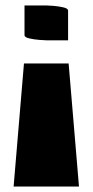

<svg xmlns="http://www.w3.org/2000/svg" viewBox="-20 -530 340 705"><path d="M70 -510H150Q157 -510 176 -508.5Q195 -507 212.5 -503Q230 -499 230 -491V-382H150Q144 -382 124.5 -383.5Q105 -385 87.5 -389Q70 -393 70 -401ZM30 155 68 -297H232L270 155Z"/></svg>

Font: Gajraj One
Style: Regular
Weight: 400
Designer: Saurabh Sharma
Foundry: Saurabh Sharma
Version: Version 1.000